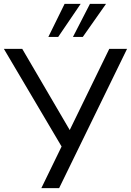

<svg xmlns="http://www.w3.org/2000/svg" viewBox="-22 -971 676 991"><path d="M191.4 0 295.9 -214.8 -2 -718.8H92.8L337.9 -299.8L542 -718.8H633.8L283.2 0ZM227.5 -780.3 311.5 -951.2H394.5L278.3 -780.3ZM354.5 -780.3 442.4 -951.2H525.4L405.3 -780.3Z"/></svg>

Font: Min Sans
Style: Regular
Weight: 400
Designer: Jinseong-Kim, NotoSansCJK, Nunito
Foundry: Jinseong-Kim
Version: Version 1.400;Glyphs 3.1.2 (3151)